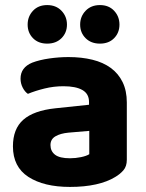

<svg xmlns="http://www.w3.org/2000/svg" viewBox="-20 -721 575 757"><path d="M256 -97Q278 -97 299.5 -101.5Q321 -106 332 -113V-205L250 -198Q218 -195 198.5 -183.5Q179 -172 179 -149Q179 -125 197 -111Q215 -97 256 -97ZM250 -496Q302 -496 344.5 -485.5Q387 -475 417 -453Q447 -431 463.5 -397Q480 -363 480 -317V-91Q480 -65 466.5 -49.5Q453 -34 434 -23Q403 -4 358 6Q313 16 256 16Q153 16 92 -23.5Q31 -63 31 -144Q31 -213 72 -249Q113 -285 198 -294L331 -308V-319Q331 -351 305 -366Q279 -381 230 -381Q192 -381 155.5 -372Q119 -363 90 -351Q78 -359 69.5 -375.5Q61 -392 61 -411Q61 -455 107 -474Q136 -485 174.5 -490.5Q213 -496 250 -496ZM244 -624Q244 -592 222.5 -570.5Q201 -549 166 -549Q131 -549 110 -570.5Q89 -592 89 -624Q89 -656 110 -678.5Q131 -701 166 -701Q201 -701 222.5 -678.5Q244 -656 244 -624ZM451 -624Q451 -592 430 -570.5Q409 -549 374 -549Q339 -549 317.5 -570.5Q296 -592 296 -624Q296 -656 317.5 -678.5Q339 -701 374 -701Q409 -701 430 -678.5Q451 -656 451 -624Z"/></svg>

Font: Baloo Bhai 2
Style: Bold
Weight: 700
Designer: Supriya Tembe, Noopur Datye and Ek Type
Foundry: Ek Type
Version: Version 1.640;PS 1.000;hotconv 16.6.51;makeotf.lib2.5.65220;